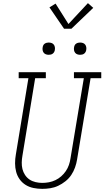

<svg xmlns="http://www.w3.org/2000/svg" viewBox="-20 -1195 665 1223"><path d="M249 8Q221 8 193.5 2.5Q166 -3 143.5 -17Q121 -31 105.5 -52.5Q90 -74 83 -100Q76 -126 76 -154.5Q76 -183 81 -211L161 -697H99V-735H272V-697H204L123 -204Q119 -182 118.5 -160Q118 -138 123 -118Q128 -98 139.5 -80.5Q151 -63 168 -51.5Q185 -40 206.5 -35Q228 -30 249 -30Q271 -30 292 -34Q313 -38 333 -47.5Q353 -57 370 -72Q387 -87 399.5 -105.5Q412 -124 419 -144.5Q426 -165 429 -186L514 -697H451V-735H625V-697H557L471 -179Q467 -154 458 -128.5Q449 -103 434 -80.5Q419 -58 397 -40.5Q375 -23 350.5 -11.5Q326 0 300 4Q274 8 249 8ZM490 -846Q481 -846 472.5 -849Q464 -852 458.5 -859Q453 -866 451.5 -875.5Q450 -885 452 -895Q453 -901 456 -907Q459 -913 465 -917Q471 -921 477.5 -922.5Q484 -924 490 -924Q500 -924 508.5 -921Q517 -918 522.5 -911Q528 -904 529.5 -894.5Q531 -885 529 -875Q528 -869 524.5 -863Q521 -857 515.5 -853Q510 -849 503.5 -847.5Q497 -846 490 -846ZM290 -846Q281 -846 272.5 -849Q264 -852 258.5 -859Q253 -866 251.5 -875.5Q250 -885 252 -895Q253 -901 256 -907Q259 -913 265 -917Q271 -921 277.5 -922.5Q284 -924 290 -924Q300 -924 308.5 -921Q317 -918 322.5 -911Q328 -904 329.5 -894.5Q331 -885 329 -875Q328 -869 324.5 -863Q321 -857 315.5 -853Q310 -849 303.5 -847.5Q297 -846 290 -846ZM388 -1012 295 -1148 334 -1172 416 -1042 540 -1175 574 -1145 435 -1012Z"/></svg>

Font: Iosevka Curly Slab XLtEx
Style: Italic
Weight: 200
Width: 7
Italic angle: -9°
Monospace: yes
Designer: Belleve Invis
Foundry: Belleve Invis
Version: Version 11.1.0; ttfautohint (v1.8.3)